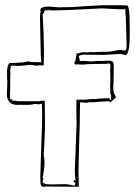

<svg xmlns="http://www.w3.org/2000/svg" viewBox="-20 -703 518 734"><path d="M167 -678 205 -675Q258 -675 299 -679L369 -683H449L448 -680Q448 -683 457 -683Q466 -683 468.5 -680.5Q471 -678 473 -664Q476 -644 476 -585.5Q476 -527 472 -514Q467 -492 460 -492L442 -497L375 -493L304 -494Q281 -494 281 -485Q285 -478 285 -473V-469Q286 -470 292 -470H302Q325 -469 333 -468H335Q335 -469 337 -469Q339 -469 340 -470L341 -469Q345 -470 348 -470H378Q379 -471 393.5 -471Q408 -471 411.5 -466.5Q415 -462 415 -450L414 -384Q413 -377 413 -367Q413 -357 415.5 -349Q418 -341 420.5 -337.5Q423 -334 423 -332Q423 -330 419.5 -326.5Q416 -323 410.5 -319Q405 -315 403 -313H404Q403 -312 402 -312L403 -313L394 -316L347 -313L337 -312H320L310 -310L286 -312L285 -255V-236Q280 -69 280 -45L281 -2V11L153 10Q153 11 146 11Q139 11 136.5 4.5Q134 -2 134 -29L141 -241V-272Q141 -294 140 -305L145 -306H134L131 -304L112 -306Q103 -302 81 -302H66Q61 -302 60 -303Q56 -302 53 -302Q50 -302 47 -302Q6 -302 6 -345L7 -357L8 -396L7 -403V-436L9 -446L8 -448H10Q10 -450 11 -451L8 -449L16 -462H26L44 -463L73 -465Q80 -468 86 -468Q92 -468 96 -467Q102 -465 138 -465L136 -489L133 -625V-639Q133 -657 136 -657L134 -664Q134 -678 167 -678ZM174 -667Q162 -663 159 -663Q156 -663 153 -664Q151 -664 149 -657.5Q147 -651 143 -649Q148 -567 148 -510V-489L147 -453H123L122 -451L101 -455H90Q86 -455 76 -453L52 -451L28 -452Q22 -452 20 -450Q20 -449 23 -446Q19 -443 19 -436L20 -417Q19 -416 19 -409H20Q19 -405 19 -403V-357L18 -349L19 -324Q27 -324 27 -321V-318H39Q47 -316 51 -316H134V-318H151L152 -237Q152 -178 147 -112Q150 -96 150 -81.5Q150 -67 148 -53Q144 -23 142 -23V-24Q143 -24 146 -21L143 -9Q143 2 175 2L228 1Q237 1 249.5 3.5Q262 6 262 7H265Q267 5 268 -5L261 -8Q262 -14 264.5 -14Q267 -14 267 -13H269Q266 -32 266 -52L273 -236Q272 -253 272 -283V-322H310V-324Q312 -324 312 -323L313 -322Q316 -322 316 -323L337 -325Q338 -324 343 -324L357 -326Q369 -326 399 -328Q399 -321 403 -321L405 -322Q405 -327 403 -333H405V-339Q404 -339 403 -340V-344Q402 -345 402 -347Q402 -349 401 -349Q402 -351 402 -358Q401 -365 401 -376L402 -395L401 -437L402 -446V-451Q402 -453 403 -454Q403 -456 400 -457V-459H397V-462Q394 -459 388 -459L319 -458L297 -456Q286 -457 276 -457L270 -456L266 -458V-460L265 -459Q264 -459 264.5 -461Q265 -463 265 -468Q267 -468 267 -467L268 -470L272 -491Q272 -499 273 -500L279 -499Q294 -504 297 -503.5Q300 -503 310.5 -503Q321 -503 327 -504Q333 -505 335 -503Q346 -505 378.5 -505Q411 -505 427 -511Q434 -512 442 -512L455 -510H458Q464 -510 464 -533L461 -636Q459 -654 459 -669L450 -667L370 -671Q221 -663 185 -663L168 -664Q170 -666 174 -667Z"/></svg>

Font: Londrina Sketch
Style: Regular
Weight: 400
Designer: Marcelo Magalhaes
Foundry: Marcelo Magalhaes
Version: Version 1.001 2011